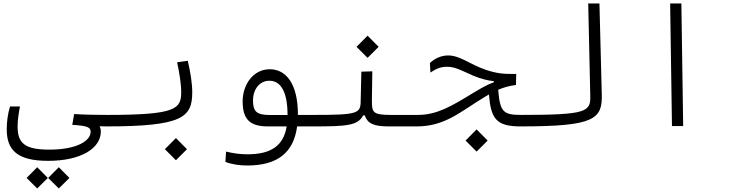

<svg xmlns="http://www.w3.org/2000/svg" viewBox="-20 -713 4142 1086"><path d="M252.4 196.8C438.5 196.8 550.3 125.5 550.3 31.2C550.3 20 547.9 9.8 543.9 1C555.2 1.5 567.4 2 580.1 2C616.7 2 633.3 -8.3 633.3 -33.7C633.3 -54.7 621.1 -63 585.9 -63C535.6 -63 459 -64 399.4 -67.9L388.7 -6.8C476.1 -1.5 492.7 7.3 492.7 32.7C492.7 82 418 133.3 259.3 133.3C119.6 133.3 79.6 96.7 79.6 2.9C79.6 -35.6 85.4 -70.3 92.8 -110.8H36.6C23.9 -68.4 18.1 -23.4 18.1 18.1C18.1 135.7 76.7 196.8 252.4 196.8ZM190.4 353 250.5 293.5 190.4 232.9 130.4 293.5ZM312.5 353 372.6 293.5 312.5 232.9 252.4 293.5Z M580.1 2C1012.7 2 1067.4 -49.3 1067.4 -191.4C1067.4 -241.2 1057.1 -306.2 1042 -369.1L981.9 -360.8C994.1 -301.8 1004.9 -241.2 1004.9 -192.4C1004.9 -97.2 977.1 -63 585.9 -63C575.2 -63 567.4 -53.7 567.4 -33.7C567.4 -9.8 570.8 2 580.1 2ZM975.1 193.4 1037.6 130.9 975.1 67.9 912.6 130.9Z M1378.4 223.1C1548.8 223.1 1640.6 151.4 1660.6 2H1750.5C1786.1 2 1800.3 -4.4 1800.3 -31.2C1800.3 -56.2 1792 -63 1757.8 -63H1665C1665 -64 1665 -65.4 1665 -66.4C1665 -233.9 1601.1 -321.3 1506.3 -321.3C1411.1 -321.3 1352.5 -233.4 1352.5 -139.6C1352.5 -43 1389.2 2 1493.7 2H1601.6C1583.5 110.8 1514.2 159.7 1379.9 159.7C1337.4 159.7 1302.2 154.8 1258.8 144.5L1254.9 202.6C1290 216.8 1335.9 223.1 1378.4 223.1ZM1606.4 -62.5C1579.6 -62.5 1554.2 -62.5 1532.7 -62.5C1523.9 -62.5 1515.6 -62.5 1508.3 -62.5C1430.2 -62.5 1411.1 -82.5 1411.1 -145C1411.1 -207.5 1448.2 -256.3 1503.4 -256.3C1568.4 -256.3 1606.4 -193.4 1606.4 -62.5Z M1752 2C1941.4 2 2004.4 -2.4 2034.2 -60.5H2043C2059.1 -15.1 2091.3 2 2179.2 2H2337.9C2361.3 2 2377 -4.9 2377 -33.2C2377 -55.2 2368.7 -63 2343.8 -63H2190.4C2088.4 -63 2083.5 -78.1 2083.5 -142.6L2085.9 -309.6L2023.9 -307.6L2020 -137.7C2018.6 -71.8 2002 -63 1757.8 -63ZM2059.1 -385.7 2121.6 -448.2 2059.1 -511.2 1996.6 -448.2Z M2923.8 2C2947.3 2 2962.9 -5.9 2962.9 -36.1C2962.9 -57.6 2954.1 -63 2929.7 -63C2827.1 -63 2808.1 -78.6 2797.9 -205.1C2829.1 -218.8 2860.8 -227.5 2898.4 -232.4L2899.9 -294.9C2824.7 -293 2786.1 -298.8 2727.1 -318.4C2638.7 -348.1 2583 -399.4 2514.6 -399.4C2475.6 -399.4 2438.5 -382.3 2411.6 -356.4L2414.6 -302.7C2448.2 -325.2 2473.1 -335.4 2509.3 -335.4C2559.6 -335.4 2603.5 -307.1 2655.3 -285.6C2706.5 -264.2 2742.7 -257.3 2773.4 -253.9V-248C2732.9 -232.9 2698.2 -212.4 2653.3 -185.5C2537.1 -114.7 2453.1 -63 2343.8 -63C2321.8 -63 2309.6 -52.7 2309.6 -31.2C2309.6 -7.3 2320.8 2 2336.4 2C2498.5 2 2582 -80.6 2728 -168.5C2733.9 -171.9 2739.7 -175.3 2745.6 -178.7C2756.3 -43.5 2785.6 2 2923.8 2ZM2675.8 144.5 2738.3 82 2675.8 19 2613.3 82Z M2923.8 2C3344.2 2 3387.7 -39.1 3383.8 -180.7L3370.6 -693.4H3307.1L3318.8 -169.4C3320.8 -81.1 3297.9 -63 2929.7 -63C2910.2 -63 2896.5 -56.2 2896.5 -31.2C2896.5 -8.8 2904.8 2 2923.8 2Z M3780.8 0H3844.2L3834 -693.4H3770.5Z"/></svg>

Font: Cascadia Code PL Light
Style: Regular
Weight: 300
Monospace: yes
Designer: Aaron Bell
Foundry: Saja Typeworks
Version: Version 2404.023